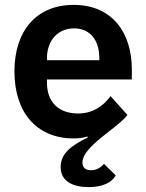

<svg xmlns="http://www.w3.org/2000/svg" viewBox="-20 -554 598 785"><path d="M342 211C400 211 438 192 453 163L405 116C392 131 374 142 353 142C333 142 317 134 317 111C317 73 362 33 416 -9C462 -45 488 -66 501 -84L432 -161C404 -122 360 -90 300 -90C215 -90 172 -141 172 -216V-229H519V-271C519 -414 444 -534 281 -534C128 -534 39 -427 39 -262C39 -95 129 12 282 12C301 12 319 10 337 4L339 8C276 39 228 71 228 129C228 189 281 211 342 211ZM172 -308V-316C172 -388 216 -438 283 -438C349 -438 386 -389 386 -317V-308Z"/></svg>

Font: Braiins Sans SemiBold
Style: Regular
Weight: 600
Designer: Mike Abbink, Paul van der Laan, Pieter van Rosmalen, Jiri Chlebus, Lubos Buracinsky
Foundry: Bold Monday, Sudetype
Version: Version 1.000;hotconv 1.0.109;makeotfexe 2.5.65596